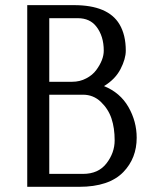

<svg xmlns="http://www.w3.org/2000/svg" viewBox="-20 -720 585 740"><path d="M85 0ZM169.9 -355V-49.8H299.8Q359.4 -49.8 390.6 -90.6Q421.9 -131.3 421.9 -179Q421.9 -226.6 409.7 -263.2Q397.5 -299.8 368.7 -327.4Q339.8 -355 299.8 -355ZM380.9 -388.2Q443.4 -362.8 475.1 -307.4Q506.8 -252 506.8 -189Q506.8 -110.4 455.6 -57.1Q400.4 0 285.2 0H85V-700.2H265.1Q396.5 -700.2 440.4 -626.5Q464.8 -585.4 464.8 -524.9Q464.8 -493.2 444.6 -453.9Q424.3 -414.6 380.9 -388.2ZM169.9 -649.9V-404.8H257.8Q288.1 -404.8 312.5 -418Q336.9 -430.7 351.1 -450.2Q379.9 -489.3 379.9 -524.9Q379.9 -580.6 351.6 -617.2Q326.7 -649.9 279.8 -649.9Z"/></svg>

Font: Pfennig
Style: Medium
Weight: 500
Version: Version 20120410 ; ttfautohint (v0.8)